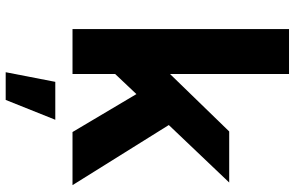

<svg xmlns="http://www.w3.org/2000/svg" viewBox="-196 -586 1011 658"><g transform="rotate(90 309.0 -256.5)"><path d="M432 0 302 -219 233 -146V0H79V-742H233V-334L430 -537H605L408 -330L614 0ZM260 59H390L322 229H227Z"/></g></svg>

Font: Argentum Sans SemiBold
Style: Regular
Weight: 600
Designer: Julieta Ulanovsky (Modified by Cristiano Sobral)
Foundry: Julieta Ulanovsky
Version: Version 5.001;November 22, 2018;FontCreator 11.5.0.2425 64-b